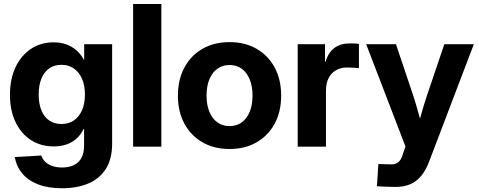

<svg xmlns="http://www.w3.org/2000/svg" viewBox="-20 -748 2444 979"><path d="M296.4 211.9Q224.6 211.9 173.6 191.9Q122.6 171.9 93 136Q63.5 100.1 55.2 52.7L190.9 44.9Q196.3 63 210.4 76.9Q224.6 90.8 246.3 98.4Q268.1 106 296.4 106Q350.1 106 379.4 77.9Q408.7 49.8 408.7 -5.9V-89.4H405.8Q392.1 -61 370.1 -41.3Q348.1 -21.5 319.1 -11.5Q290 -1.5 253.9 -1.5Q188 -1.5 137.7 -33.9Q87.4 -66.4 59.1 -125.5Q30.8 -184.6 30.8 -264.2Q30.8 -345.2 59.3 -405.5Q87.9 -465.8 138.2 -499Q188.5 -532.2 252.9 -532.2Q289.6 -532.2 318.6 -521.5Q347.7 -510.7 370.1 -491Q392.6 -471.2 407.2 -443.8H409.2V-522.5H551.8V-16.6Q551.8 63.5 519.3 113.8Q486.8 164.1 429.4 188Q372.1 211.9 296.4 211.9ZM293 -115.7Q329.6 -115.7 356.7 -134Q383.8 -152.3 398.4 -186.3Q413.1 -220.2 413.1 -266.1Q413.1 -312 398.4 -345.9Q383.8 -379.9 356.7 -398.7Q329.6 -417.5 293 -417.5Q257.3 -417.5 231.2 -399.4Q205.1 -381.3 191.2 -347.4Q177.2 -313.5 177.2 -266.1Q177.2 -218.8 191.2 -185.1Q205.1 -151.4 231.2 -133.5Q257.3 -115.7 293 -115.7Z M802.7 -727.5V0H658.7V-727.5Z M1150.4 11.7Q1071.3 11.7 1012.2 -22.5Q953.1 -56.6 920.2 -117.7Q887.2 -178.7 887.2 -260.3Q887.2 -342.3 920.2 -403.6Q953.1 -464.8 1012.2 -499Q1071.3 -533.2 1150.4 -533.2Q1229.5 -533.2 1288.6 -499Q1347.7 -464.8 1380.6 -403.6Q1413.6 -342.3 1413.6 -260.3Q1413.6 -178.7 1380.6 -117.7Q1347.7 -56.6 1288.6 -22.5Q1229.5 11.7 1150.4 11.7ZM1150.4 -105Q1186.5 -105 1212.6 -124Q1238.8 -143.1 1253.2 -178Q1267.6 -212.9 1267.6 -260.3Q1267.6 -308.6 1253.2 -343.5Q1238.8 -378.4 1212.6 -397.5Q1186.5 -416.5 1150.4 -416.5Q1114.7 -416.5 1088.4 -397.5Q1062 -378.4 1047.6 -343.5Q1033.2 -308.6 1033.2 -260.3Q1033.2 -212.9 1047.6 -178Q1062 -143.1 1088.4 -124Q1114.7 -105 1150.4 -105Z M1498 0V-522.5H1637.2V-432.6H1639.6Q1653.8 -480.5 1685.3 -503.7Q1716.8 -526.9 1766.6 -526.9Q1779.3 -526.9 1790.3 -526.1Q1801.3 -525.4 1810.1 -524.4V-400.4Q1801.8 -401.4 1783.9 -402.6Q1766.1 -403.8 1748 -403.8Q1717.8 -403.8 1693.6 -390.1Q1669.4 -376.5 1655.8 -350.3Q1642.1 -324.2 1642.1 -286.1V0Z M1901.9 201.7 1909.2 88.4 1964.4 89.8Q1984.4 91.3 1997.8 86.4Q2011.2 81.5 2020.3 68.8Q2029.3 56.2 2035.2 34.7L2047.4 -1L1847.2 -522.5H1999L2086.9 -261.2Q2102.1 -214.4 2115 -166.7Q2127.9 -119.1 2141.1 -70.8H2102.1Q2114.7 -119.1 2128.2 -166.7Q2141.6 -214.4 2157.2 -261.2L2245.6 -522.5H2396L2168 76.2Q2151.9 119.1 2128.4 147.9Q2105 176.8 2072.8 190.9Q2040.5 205.1 1997.1 205.1Q1972.7 205.1 1948 204.1Q1923.3 203.1 1901.9 201.7Z"/></svg>

Font: Inter 28pt
Style: Bold
Weight: 700
Designer: Rasmus Andersson
Foundry: rsms
Version: Version 4.001;git-66647c0bb